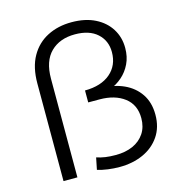

<svg xmlns="http://www.w3.org/2000/svg" viewBox="-110 -845 889 947"><g transform="rotate(-15 334.0 -371.5)"><path d="M384.7 4.7Q355.6 4.7 325.8 0.7Q296.1 -3.3 272.5 -10.9L284.7 -71.2Q306 -64.2 329.1 -60.8Q352.2 -57.4 381.9 -57.4Q431.8 -57.4 469.5 -74.1Q507.1 -90.9 528.7 -123.2Q550.2 -155.6 550.2 -200.8Q550.2 -269.4 501.6 -306.3Q452.9 -343.2 375 -343.2H317.2V-404.2Q400.4 -404.7 447.4 -445.1Q494.4 -485.4 494.4 -553.3Q494.4 -611.5 453.9 -648.1Q413.4 -684.6 340 -684.6Q262.4 -684.6 216.3 -639.2Q170.1 -593.8 170.1 -503.6V0H99.1V-498.4Q99.1 -580.9 130.3 -636Q161.4 -691 215.7 -718.8Q270 -746.7 339.5 -746.7Q409.2 -746.7 459.2 -721.7Q509.1 -696.7 536.1 -653.6Q563.1 -610.5 563.1 -556.1Q563.1 -510.5 546 -475.3Q529 -440 500.7 -415.5Q472.5 -391 438.4 -378Q404.4 -365 369.8 -365L397.6 -394.7Q462.1 -394.7 512.6 -371.7Q563.2 -348.7 592.5 -305.2Q621.8 -261.7 621.8 -199.1Q621.8 -135.3 590.7 -89.6Q559.7 -43.9 506.2 -19.6Q452.7 4.7 384.7 4.7Z"/></g></svg>

Font: Montserrat Alternates Thin
Style: Regular
Weight: 100
Designer: Julieta Ulanovsky
Foundry: Julieta Ulanovsky
Version: Version 9.000